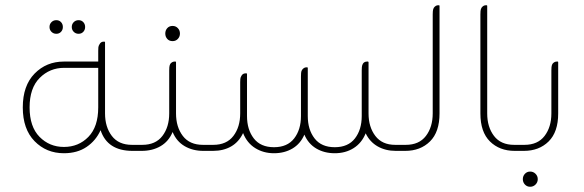

<svg xmlns="http://www.w3.org/2000/svg" viewBox="-20 -576 2229 733"><path d="M195 -447Q184 -447 176.5 -454.5Q169 -462 169 -473Q169 -484 176.5 -491.5Q184 -499 195 -499Q206 -499 213 -491.5Q220 -484 220 -473Q220 -462 213 -454.5Q206 -447 195 -447ZM280 -447Q269 -447 261.5 -454.5Q254 -462 254 -473Q254 -484 261.5 -491.5Q269 -499 280 -499Q291 -499 298 -491.5Q305 -484 305 -473Q305 -462 298 -454.5Q291 -447 280 -447ZM484 -23H515V0H486Q390 0 364 -79Q346 -39 310.5 -15Q275 9 224 9Q157 9 112 -37Q67 -83 67 -166Q67 -249 112 -295Q157 -341 224 -341H355V-382Q355 -389 355.5 -395Q356 -401 360 -407Q365 -417 376 -417H379Q381 -417 381 -414V-143Q381 -91 407 -57Q433 -23 484 -23ZM224 -15Q280 -15 317.5 -53.5Q355 -92 355 -166V-317H225Q170 -317 131.5 -278.5Q93 -240 93 -166Q93 -92 131 -53.5Q169 -15 224 -15Z M639 -419Q626 -419 618.5 -427.5Q611 -436 611 -448Q611 -460 618.5 -468.5Q626 -477 639 -477Q651 -477 659 -468.5Q667 -460 667 -448Q667 -436 659 -427.5Q651 -419 639 -419ZM755 -23H786V0H756Q716 0 685 -18Q654 -36 639 -72Q624 -36 593 -18Q562 0 521 0H503V-23H523Q574 -23 600 -57Q626 -91 626 -143V-307Q626 -313 626.5 -319.5Q627 -326 630 -332Q637 -341 647 -341H650Q652 -341 652 -338V-143Q652 -91 678 -57Q704 -23 755 -23Z M1489 -23H1521V0H1491Q1452 0 1422 -17Q1392 -34 1376 -67Q1361 -30 1330 -10.5Q1299 9 1258 9Q1218 9 1187.5 -9Q1157 -27 1142 -62Q1127 -27 1096.5 -9Q1066 9 1026 9Q986 9 954.5 -10.5Q923 -30 908 -68Q892 -34 862.5 -17Q833 0 793 0H775V-23H794Q845 -23 871 -57Q897 -91 897 -143V-262Q897 -268 897.5 -274.5Q898 -281 902 -287Q907 -296 918 -296H921Q923 -296 923 -293V-133Q923 -81 949 -47.5Q975 -14 1026 -14Q1077 -14 1103 -47.5Q1129 -81 1129 -133V-284Q1129 -291 1129.5 -297.5Q1130 -304 1133 -309Q1140 -319 1150 -319H1153Q1155 -319 1155 -316V-133Q1155 -81 1181 -47.5Q1207 -14 1258 -14Q1309 -14 1335 -47.5Q1361 -81 1361 -133V-307Q1361 -313 1361.5 -319.5Q1362 -326 1365 -332Q1370 -341 1382 -341H1384Q1387 -341 1387 -338V-143Q1387 -91 1413 -57Q1439 -23 1489 -23Z M1527 0H1509V-23H1529Q1580 -23 1606 -57Q1632 -91 1632 -143V-521Q1632 -527 1632.5 -533.5Q1633 -540 1636 -546Q1643 -556 1653 -556H1656Q1658 -556 1658 -553V-143Q1658 -72 1621.5 -36Q1585 0 1527 0Z M1974 0H1945Q1887 0 1850.5 -36Q1814 -72 1814 -143V-521Q1814 -527 1814.5 -533.5Q1815 -540 1818 -546Q1825 -556 1835 -556H1838Q1840 -556 1840 -553V-143Q1840 -91 1866 -57Q1892 -23 1943 -23H1974Z M1980 0H1962V-23H1982Q2033 -23 2059 -57Q2085 -91 2085 -143V-307Q2085 -313 2085.5 -319.5Q2086 -326 2089 -332Q2096 -341 2106 -341H2109Q2111 -341 2111 -338V-143Q2111 -72 2074.5 -36Q2038 0 1980 0ZM2004 79Q2016 79 2024.5 87.5Q2033 96 2033 108Q2033 120 2024.5 128.5Q2016 137 2004 137Q1992 137 1984 128.5Q1976 120 1976 108Q1976 96 1984 87.5Q1992 79 2004 79Z"/></svg>

Font: Zain ExtraLight
Style: Regular
Weight: 200
Designer: Zain,Boutros
Foundry: Mobile Telecommunications Company (Zain), 2024
Version: Version 1.51; ttfautohint (v1.8.4)